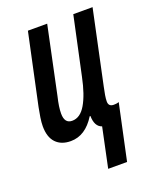

<svg xmlns="http://www.w3.org/2000/svg" viewBox="-137 -621 725 891"><g transform="rotate(-20 225.5 -175.0)"><path d="M241.2 189.9 282.2 -4.9Q248.5 -16.1 247.6 -68.8H244.1Q195.3 9.8 123 9.8Q76.2 9.8 49.8 -17.8Q23.4 -45.4 23.4 -99.6Q23.4 -117.7 27.1 -142.1Q30.8 -166.5 35.6 -189.9L110.4 -540H205.6L135.3 -206.5Q123.5 -158.2 123.5 -125.5Q123.5 -76.7 161.1 -76.7Q201.2 -76.7 228.5 -123.5Q255.9 -170.4 272.9 -252.9L334.5 -540H429.7L352.5 -176.3Q347.7 -154.3 344.7 -136.5Q341.8 -118.7 341.8 -106Q341.8 -80.6 367.7 -80.6Q373 -80.6 379.4 -81.3Q385.7 -82 393.1 -84.5L334.5 189.9Z"/></g></svg>

Font: Open Sans Condensed SemiBold
Style: Italic
Weight: 600
Width: 3
Italic angle: -12°
Designer: Monotype Design Team
Foundry: Monotype Imaging Inc.
Version: Version 3.000; ttfautohint (v1.8.4)